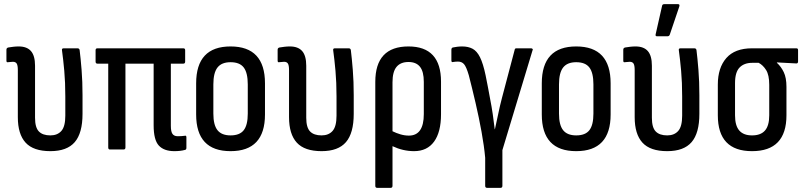

<svg xmlns="http://www.w3.org/2000/svg" viewBox="-20 -721 3878 926"><path d="M223 8Q141 8 103.5 -33Q66 -74 66 -156V-383Q66 -406 60.5 -414.5Q55 -423 42 -423Q36 -423 30 -422Q24 -421 18 -421Q11 -419 11 -429V-481Q11 -490 20 -492Q31 -494 44.5 -495.5Q58 -497 70 -497Q110 -497 129.5 -474.5Q149 -452 149 -404V-153Q149 -106 167.5 -87Q186 -68 223 -68Q257 -68 276 -89.5Q295 -111 295 -163V-256Q295 -324 290 -379.5Q285 -435 279 -478Q277 -488 287 -488H354Q362 -488 364 -480Q369 -440 373.5 -384Q378 -328 378 -262V-172Q378 -79 340.5 -35.5Q303 8 223 8Z M821 8Q771 8 746 -19Q721 -46 721 -117V-414H585V-10Q585 0 576 0H510Q502 0 502 -10V-414H450Q441 -414 441 -424V-479Q441 -488 450 -488H864Q873 -488 873 -479V-424Q873 -414 864 -414H804V-114Q804 -86 812 -75Q820 -64 837 -64Q846 -64 854 -64.5Q862 -65 870 -66Q879 -69 879 -59V-8Q879 1 872 2Q851 8 821 8Z M1092 8Q926 8 926 -169V-319Q926 -497 1092 -497Q1258 -497 1258 -319V-169Q1258 8 1092 8ZM1092 -68Q1136 -68 1155.5 -93Q1175 -118 1175 -173V-314Q1175 -370 1155.5 -395.5Q1136 -421 1092 -421Q1049 -421 1029 -395.5Q1009 -370 1009 -314V-173Q1009 -118 1029 -93Q1049 -68 1092 -68Z M1531 8Q1449 8 1411.5 -33Q1374 -74 1374 -156V-383Q1374 -406 1368.5 -414.5Q1363 -423 1350 -423Q1344 -423 1338 -422Q1332 -421 1326 -421Q1319 -419 1319 -429V-481Q1319 -490 1328 -492Q1339 -494 1352.5 -495.5Q1366 -497 1378 -497Q1418 -497 1437.5 -474.5Q1457 -452 1457 -404V-153Q1457 -106 1475.5 -87Q1494 -68 1531 -68Q1565 -68 1584 -89.5Q1603 -111 1603 -163V-256Q1603 -324 1598 -379.5Q1593 -435 1587 -478Q1585 -488 1595 -488H1662Q1670 -488 1672 -480Q1677 -440 1681.5 -384Q1686 -328 1686 -262V-172Q1686 -79 1648.5 -35.5Q1611 8 1531 8Z M1799 185Q1790 185 1790 175V-326Q1790 -497 1950 -497Q2107 -497 2107 -327V-170Q2107 -84 2073.5 -38Q2040 8 1977 8Q1924 8 1873 -16V175Q1873 185 1864 185ZM1873 -324V-88Q1891 -79 1911.5 -73Q1932 -67 1952 -67Q2024 -67 2024 -171V-326Q2024 -376 2005.5 -399Q1987 -422 1950 -422Q1912 -422 1892.5 -398.5Q1873 -375 1873 -324Z M2329 185Q2320 185 2320 175V40Q2315 -16 2302.5 -85Q2290 -154 2273.5 -225Q2257 -296 2241 -358Q2229 -399 2218 -411.5Q2207 -424 2189 -424Q2178 -424 2165 -422Q2157 -419 2157 -430V-481Q2157 -490 2164 -492Q2173 -494 2185 -495.5Q2197 -497 2209 -497Q2238 -497 2259 -486Q2280 -475 2295 -445Q2310 -415 2322 -358Q2328 -327 2333.5 -299.5Q2339 -272 2344 -243Q2351 -208 2356.5 -170.5Q2362 -133 2366 -98H2367Q2375 -133 2383 -172Q2391 -211 2401 -249L2462 -480Q2463 -488 2470 -488H2541Q2546 -488 2548.5 -485Q2551 -482 2548 -477L2403 3V175Q2403 185 2394 185Z M2759 8Q2593 8 2593 -169V-319Q2593 -497 2759 -497Q2925 -497 2925 -319V-169Q2925 8 2759 8ZM2759 -68Q2803 -68 2822.5 -93Q2842 -118 2842 -173V-314Q2842 -370 2822.5 -395.5Q2803 -421 2759 -421Q2716 -421 2696 -395.5Q2676 -370 2676 -314V-173Q2676 -118 2696 -93Q2716 -68 2759 -68Z M3198 8Q3116 8 3078.5 -33Q3041 -74 3041 -156V-383Q3041 -406 3035.5 -414.5Q3030 -423 3017 -423Q3011 -423 3005 -422Q2999 -421 2993 -421Q2986 -419 2986 -429V-481Q2986 -490 2995 -492Q3006 -494 3019.5 -495.5Q3033 -497 3045 -497Q3085 -497 3104.5 -474.5Q3124 -452 3124 -404V-153Q3124 -106 3142.5 -87Q3161 -68 3198 -68Q3232 -68 3251 -89.5Q3270 -111 3270 -163V-256Q3270 -324 3265 -379.5Q3260 -435 3254 -478Q3252 -488 3262 -488H3329Q3337 -488 3339 -480Q3344 -440 3348.5 -384Q3353 -328 3353 -262V-172Q3353 -79 3315.5 -35.5Q3278 8 3198 8ZM3149 -546Q3140 -546 3142 -555L3173 -692Q3174 -701 3184 -701H3250Q3260 -701 3256 -689L3210 -553Q3207 -546 3199 -546Z M3607 8Q3442 8 3442 -165V-313Q3442 -394 3483 -441Q3524 -488 3607 -488H3821Q3829 -488 3829 -479V-425Q3829 -415 3821 -415L3727 -420V-418Q3747 -400 3760 -373Q3773 -346 3773 -302V-165Q3773 8 3607 8ZM3607 -68Q3649 -68 3669.5 -91.5Q3690 -115 3690 -165V-312Q3690 -359 3675 -383Q3660 -407 3639 -418H3608Q3569 -418 3547 -395.5Q3525 -373 3525 -320V-165Q3525 -115 3545.5 -91.5Q3566 -68 3607 -68Z"/></svg>

Font: Sofia Sans Condensed Medium
Style: Regular
Weight: 500
Designer: Botio Nikoltchev, Ani Petrova
Foundry: lettersoup
Version: Version 4.101; ttfautohint (v1.8.4.7-5d5b)